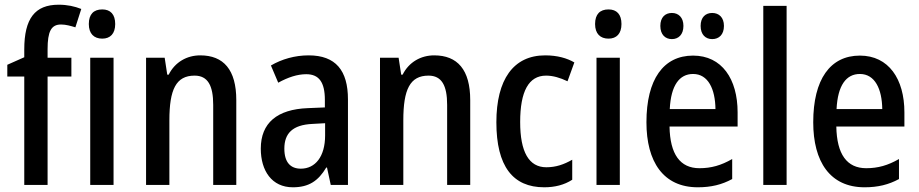

<svg xmlns="http://www.w3.org/2000/svg" viewBox="-20 -851 3899 815"><path d="M283 -526V-606H182V-642C182 -717 197 -747 239 -747C260 -747 280 -741 300 -735L325 -813C297 -824 266 -831 229 -831C128 -831 83 -772 83 -641V-608L11 -576V-526H83V-66H182V-526Z M414 -811C378 -811 357 -791 357 -749C357 -708 379 -687 414 -687C448 -687 469 -708 469 -749C469 -790 449 -811 414 -811ZM462 -606H363V-66H462Z M830 -616C774 -616 723 -588 696 -534H690L679 -606H600V-66H699V-340C699 -471 727 -530 806 -530C862 -530 885 -488 885 -406V-66H983V-426C983 -555 929 -616 830 -616Z M1290 -616C1232 -616 1176 -600 1130 -573L1161 -500C1203 -523 1242 -536 1280 -536C1334 -536 1359 -502 1359 -427V-395L1287 -392C1156 -387 1087 -329 1087 -220C1087 -126 1134 -56 1223 -56C1291 -56 1331 -83 1365 -140H1368L1384 -66H1457V-429C1457 -552 1405 -616 1290 -616ZM1306 -325 1360 -328V-276C1360 -186 1318 -135 1257 -135C1214 -135 1187 -161 1187 -220C1187 -285 1222 -321 1306 -325Z M1823 -616C1767 -616 1716 -588 1689 -534H1683L1672 -606H1593V-66H1692V-340C1692 -471 1720 -530 1799 -530C1855 -530 1878 -488 1878 -406V-66H1976V-426C1976 -555 1922 -616 1823 -616Z M2290 -56C2335 -56 2375 -66 2409 -88V-173C2374 -153 2340 -141 2299 -141C2225 -141 2188 -206 2188 -333C2188 -463 2224 -530 2298 -530C2327 -530 2358 -521 2389 -506L2418 -586C2387 -604 2346 -616 2294 -616C2159 -616 2087 -513 2087 -332C2087 -145 2157 -56 2290 -56Z M2563 -811C2527 -811 2506 -791 2506 -749C2506 -708 2528 -687 2563 -687C2597 -687 2618 -708 2618 -749C2618 -790 2598 -811 2563 -811ZM2611 -606H2512V-66H2611Z M2783 -741C2783 -704 2804 -685 2832 -685C2860 -685 2881 -704 2881 -741C2881 -777 2860 -796 2832 -796C2804 -796 2783 -778 2783 -741ZM2954 -741C2954 -704 2975 -685 3003 -685C3032 -685 3053 -704 3053 -741C3053 -777 3032 -796 3003 -796C2975 -796 2954 -778 2954 -741ZM2922 -615C2796 -615 2724 -514 2724 -332C2724 -165 2795 -56 2942 -56C2998 -56 3044 -67 3088 -91V-176C3041 -149 2999 -137 2949 -137C2867 -137 2824 -196 2822 -314H3111V-374C3111 -516 3044 -615 2922 -615ZM2922 -537C2986 -537 3016 -473 3017 -388H2823C2828 -489 2864 -537 2922 -537Z M3319 -66V-826H3220V-66Z M3630 -615C3504 -615 3432 -514 3432 -332C3432 -165 3503 -56 3650 -56C3706 -56 3752 -67 3796 -91V-176C3749 -149 3707 -137 3657 -137C3575 -137 3532 -196 3530 -314H3819V-374C3819 -516 3752 -615 3630 -615ZM3630 -537C3694 -537 3724 -473 3725 -388H3531C3536 -489 3572 -537 3630 -537Z"/></svg>

Font: Noto Sans Malayalam UI Condensed Medium
Style: Regular
Weight: 500
Width: 3
Designer: Jelle Bosma - Monotype Design Team
Foundry: Monotype Imaging Inc.
Version: Version 2.104